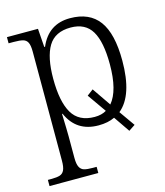

<svg xmlns="http://www.w3.org/2000/svg" viewBox="-116 -634 828 962"><g transform="rotate(-15 298.0 -153.0)"><path d="M455 -27 512 54 479 76 422 -7Q387 10 338 10Q223 10 178 -93H175Q178 -6 178 25V136Q178 168 186 183.5Q194 199 209.5 203.5Q225 208 254 208H274V240H21V208H39Q68 208 83.5 203Q99 198 106.5 182Q114 166 114 133V-433Q114 -465 106.5 -480Q99 -495 82.5 -499.5Q66 -504 35 -504H8V-536H169L176 -440H180Q225 -546 337 -546Q438 -546 487 -479.5Q536 -413 536 -273Q536 -93 455 -27ZM391 -51 323 -148 355 -172 421 -76Q471 -135 471 -271Q471 -388 437.5 -444Q404 -500 328 -500Q247 -500 212.5 -443Q178 -386 178 -274Q178 -156 213 -96Q248 -36 330 -36Q366 -36 391 -51Z"/></g></svg>

Font: Noto Serif Light
Style: Regular
Weight: 300
Designer: Monotype Design Team
Foundry: Monotype Imaging Inc.
Version: Version 1.001